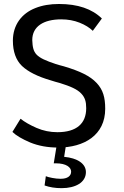

<svg xmlns="http://www.w3.org/2000/svg" viewBox="-20 -744 633 982"><path d="M293.9 218.3H295.9C364.7 218.3 419.4 189.9 419.4 136.2C419.4 93.3 376.5 64.5 308.1 58.1L317.9 -4.4H270.5L254.9 91.3H265.6C318.8 91.3 343.8 111.8 343.8 133.8C343.8 156.7 324.2 170.4 291 170.4H289.6C276.4 170.4 262.2 168.9 247.1 166C231.9 163.1 221.2 160.2 214.4 157.2L208 204.6C234.4 213.9 263.2 218.3 293.9 218.3ZM273.4 -67.9C236.3 -67.9 200.7 -75.2 167 -89.8C133.3 -104.5 106 -120.1 85 -136.7L43.5 -69.3C62.5 -50.8 93.3 -32.7 134.8 -15.1C176.8 2 224.1 10.7 277.3 10.7C410.2 10.7 518.1 -52.7 518.1 -187.5C518.1 -246.1 506.8 -285.2 474.1 -319.8C441.4 -355 390.1 -379.9 306.6 -404.8L283.2 -411.1C272 -414.6 265.6 -416 265.1 -416.5C163.1 -450.7 147.5 -468.3 145 -539.1C145 -608.9 203.1 -645 293 -645C327.6 -645 358.9 -639.2 387.2 -627.9C415.5 -616.7 438 -602.5 454.6 -586.4L501 -649.4C450.7 -698.7 377.9 -723.6 281.7 -723.6C236.3 -723.6 195.8 -716.8 160.6 -702.6C90.8 -675.3 45.9 -616.2 45.9 -536.1C45.9 -480 61.5 -436.5 92.3 -406.7C123.5 -377 173.3 -352.1 241.2 -332.5C244.6 -331.1 252 -329.1 263.2 -325.7L284.7 -319.8C341.8 -302.2 375 -287.1 395 -266.1C415 -245.1 420.9 -224.1 420.9 -190.4C420.9 -112.3 371.6 -67.9 273.4 -67.9Z"/></svg>

Font: Ride
Style: Regular
Weight: 400
Version: Version 3.000